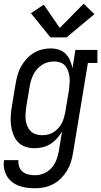

<svg xmlns="http://www.w3.org/2000/svg" viewBox="-23 -788 543 1031"><path d="M166 223Q143 223 120.5 220Q98 217 78 209.5Q58 202 41 188.5Q24 175 13.5 156.5Q3 138 -1 116Q-5 94 -1 72H76Q74 90 80 107Q86 124 99 134.5Q112 145 129.5 149Q147 153 166 153Q189 153 213 143Q237 133 254 113.5Q271 94 280 70.5Q289 47 293 23L310 -81Q298 -61 282 -43.5Q266 -26 246.5 -14Q227 -2 205 3Q183 8 161 8Q161 8 161 8Q161 8 161 8Q135 8 111.5 -0.5Q88 -9 72 -27Q56 -45 47.5 -68.5Q39 -92 36 -116.5Q33 -141 35 -167.5Q37 -194 41 -219L61 -339Q65 -363 71.5 -386Q78 -409 90 -430.5Q102 -452 119 -471Q136 -490 157 -503Q178 -516 201.5 -522Q225 -528 249 -528Q272 -528 293.5 -521Q315 -514 330 -498.5Q345 -483 353.5 -463Q362 -443 366 -421L382 -520H500V-450H449L369 34Q365 59 357.5 83Q350 107 336.5 129Q323 151 304 170Q285 189 262 201Q239 213 214.5 218Q190 223 166 223ZM204 -62Q219 -62 234.5 -65.5Q250 -69 263.5 -77.5Q277 -86 288.5 -98Q300 -110 307.5 -124Q315 -138 319.5 -153Q324 -168 327 -183L347 -303Q349 -320 350.5 -338Q352 -356 350.5 -372.5Q349 -389 343.5 -405Q338 -421 328 -433.5Q318 -446 302 -452Q286 -458 268 -458Q252 -458 235.5 -454Q219 -450 204.5 -441Q190 -432 178 -419Q166 -406 158 -391Q150 -376 145 -360Q140 -344 137 -328L117 -208Q115 -191 114 -173.5Q113 -156 115.5 -140Q118 -124 124.5 -109Q131 -94 142.5 -83Q154 -72 170 -67Q186 -62 203 -62ZM248 -587 143 -717 212 -763 298 -638 426 -768 484 -712 334 -587Z"/></svg>

Font: Iosevka Gothic
Style: Italic
Weight: 400
Italic angle: -9°
Monospace: yes
Designer: Belleve Invis
Foundry: Belleve Invis
Version: Version 15.5.1; ttfautohint (v1.8.4)